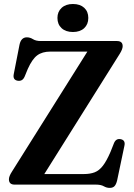

<svg xmlns="http://www.w3.org/2000/svg" viewBox="-20 -900 654 936"><path d="M564 -638 196 -51.5H389Q419.5 -51.5 441.5 -60Q463.5 -68.5 481.5 -91.8Q499.5 -115 518.5 -159L536 -203Q546 -226 568.5 -221.5Q593.5 -216.5 586 -187L551 -20.5Q546.5 -1.5 538.5 7.2Q530.5 16 514.5 16Q500 16 486 8Q472 0 448 0H51.5Q23.5 0 23.5 -26Q23.5 -40.5 38 -63L406 -648.5H225.5Q186 -648.5 161.5 -630.2Q137 -612 115.5 -564L100.5 -527.5Q94.5 -513.5 85.5 -509Q76.5 -504.5 65.5 -506.5Q41.5 -511 47 -538.5L75 -681.5Q82.5 -718 111 -718Q126.5 -718 140.8 -709Q155 -700 179 -700H550Q578 -700 578 -675Q578 -660.5 564 -638ZM335.5 -744Q300.5 -744 280.2 -762.8Q260 -781.5 260 -812.5Q260 -843 280.5 -861.8Q301 -880.5 335.5 -880.5Q370.5 -880.5 390.5 -862Q410.5 -843.5 410.5 -812.5Q410.5 -781.5 390.5 -762.8Q370.5 -744 335.5 -744Z"/></svg>

Font: Fraunces 72pt Soft SemiBold
Style: Regular
Weight: 600
Version: Version 1.000;[b76b70a41]